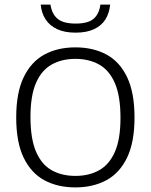

<svg xmlns="http://www.w3.org/2000/svg" viewBox="-20 -808 656 835"><path d="M308 7Q230.5 7 172.8 -24.2Q115 -55.5 82.8 -122.5Q50.5 -189.5 50.5 -297Q50.5 -405 83 -472.2Q115.5 -539.5 173.2 -570.8Q231 -602 308 -602Q385 -602 443 -570.8Q501 -539.5 533 -472Q565 -404.5 565 -297Q565 -190 532.8 -122.8Q500.5 -55.5 442.5 -24.2Q384.5 7 308 7ZM308 -43Q367 -43 411 -67.5Q455 -92 479.5 -147.2Q504 -202.5 504 -295.5Q504 -390.5 479.5 -446.8Q455 -503 410.8 -527.5Q366.5 -552 308 -552Q249 -552 205 -527.5Q161 -503 136.8 -447.8Q112.5 -392.5 112.5 -299.5Q112.5 -204.5 136.8 -148.2Q161 -92 205 -67.5Q249 -43 308 -43ZM309 -666Q261 -666 228.5 -681.2Q196 -696.5 178.2 -723.8Q160.5 -751 157 -788H199.5Q205.5 -747.5 230.2 -726.5Q255 -705.5 309 -705.5Q363 -705.5 387.2 -726.5Q411.5 -747.5 416.5 -788H459Q455.5 -750.5 438.2 -723.2Q421 -696 388.8 -681Q356.5 -666 309 -666Z"/></svg>

Font: Encode Sans SC Condensed Thin Light
Style: Regular
Weight: 300
Version: Version 3.002